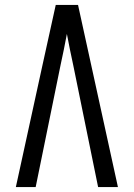

<svg xmlns="http://www.w3.org/2000/svg" viewBox="-20 -755 540 775"><path d="M44 0 151 -490 205 -735H295L456 0H376L276 -490Q269 -522 262.5 -554Q256 -586 250 -618Q244 -586 237.5 -554Q231 -522 224 -490L124 0Z"/></svg>

Font: Iosevka MaddieWtf
Style: Regular
Weight: 400
Monospace: yes
Designer: Belleve Invis
Foundry: Belleve Invis
Version: Version 31.3.0; ttfautohint (v1.8.3)